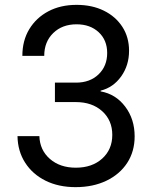

<svg xmlns="http://www.w3.org/2000/svg" viewBox="-20 -760 640 790"><path d="M291 10Q221 10 167.5 -16.5Q114 -43 83.5 -90.5Q53 -138 52 -200H142Q144 -142 185.5 -106Q227 -70 292 -70Q359 -70 400.5 -107.5Q442 -145 442 -205Q442 -265 400.5 -302.5Q359 -340 292 -340H206V-420H293Q350 -420 385.5 -454Q421 -488 421 -542Q421 -595 386 -627.5Q351 -660 295 -660Q236 -660 199 -624Q162 -588 162 -530H72Q72 -593 100.5 -640Q129 -687 179 -713.5Q229 -740 295 -740Q359 -740 407.5 -716Q456 -692 483.5 -649.5Q511 -607 511 -551Q511 -491 478.5 -445.5Q446 -400 394 -387V-384Q456 -373 495 -321.5Q534 -270 534 -199Q534 -137 503.5 -90Q473 -43 418 -16.5Q363 10 291 10Z"/></svg>

Font: JetBrainsMonoNL NF
Style: Regular
Weight: 400
Designer: Philipp Nurullin, Konstantin Bulenkov
Foundry: JetBrains
Version: Version 2.304; ttfautohint (v1.8.4.7-5d5b);Nerd Fonts 3.2.1